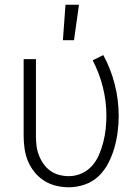

<svg xmlns="http://www.w3.org/2000/svg" viewBox="-20 -780 590 812"><path d="M271 12Q244 12 217 5.5Q190 -1 167 -15.5Q144 -30 126.5 -51.5Q109 -73 98.5 -98Q88 -123 84 -150.5Q80 -178 80 -205V-530H132V-205Q132 -184 134.5 -163.5Q137 -143 144.5 -123.5Q152 -104 164 -87Q176 -70 192.5 -58Q209 -46 229.5 -40.5Q250 -35 271 -35Q299 -35 325 -46.5Q351 -58 369.5 -79Q388 -100 399 -126Q410 -152 417 -179.5Q424 -207 427 -235Q430 -263 430 -291Q430 -352 415 -411.5Q400 -471 372 -525L417 -547Q449 -488 465.5 -422.5Q482 -357 482 -290Q482 -256 477.5 -221.5Q473 -187 463.5 -154Q454 -121 438 -90Q422 -59 397 -35Q372 -11 338.5 0.5Q305 12 271 12ZM246 -610 257 -760H314L293 -610Z"/></svg>

Font: Lode Dark
Style: Regular
Weight: 400
Monospace: yes
Designer: Belleve Invis
Foundry: Belleve Invis
Version: Version 29.2.0; ttfautohint (v1.8.3)